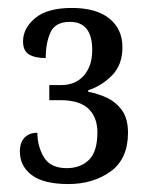

<svg xmlns="http://www.w3.org/2000/svg" viewBox="-20 -843 381 483"><path d="M152 -380Q90 -380 60 -402.5Q30 -425 30 -462Q30 -485 42 -497Q54 -509 74 -509Q74 -475 90.5 -447.5Q107 -420 148 -420Q182 -420 203.5 -440.5Q225 -461 225 -510Q225 -548 202.5 -569.5Q180 -591 132 -591H104V-629H134Q170 -629 191 -653Q212 -677 212 -717Q212 -788 156 -788Q119 -788 107 -761.5Q95 -735 95 -697Q68 -697 53 -706Q38 -715 38 -739Q38 -772 68.5 -797.5Q99 -823 161 -823Q222 -823 255 -796.5Q288 -770 288 -724Q288 -680 262 -653.5Q236 -627 202 -616V-612Q225 -608 248 -597.5Q271 -587 286.5 -566Q302 -545 302 -509Q302 -443 258 -411.5Q214 -380 152 -380Z"/></svg>

Font: Noto Serif Tamil Condensed
Style: Regular
Weight: 400
Width: 3
Designer: Indian Type Foundry, Tom Grace, and the Monotype Design Team
Foundry: Monotype Imaging Inc.
Version: Version 2.004; ttfautohint (v1.8.4.7-5d5b)